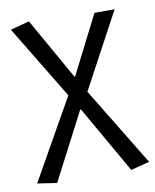

<svg xmlns="http://www.w3.org/2000/svg" viewBox="-86 -623 727 901"><g transform="rotate(-10 277.5 -172.0)"><path d="M113 213 20 199 236 -183 24 -533 114 -557 279 -265H283L424 -543H520L327 -184L555 190L466 213L283 -107H279Z"/></g></svg>

Font: Source Han Sans Regular
Style: Regular
Weight: 400
Designer: Ryoko NISHIZUKA  (kana & ideographs); Paul D. Hunt (Latin, Greek & Cyrillic); Wenlong ZHANG  (bopomofo); Sandoll Communi
Foundry: Adobe Systems Incorporated
Version: Version 1.00 January 18, 2024, initial release